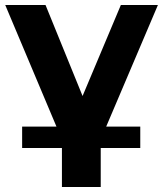

<svg xmlns="http://www.w3.org/2000/svg" viewBox="-20 -558 656 772"><path d="M69 -49H207L1 -538H163L312 -172L466 -538H615L407 -49H544V37H385V194H229V37H69Z"/></svg>

Font: Chess Sans
Style: Bold
Weight: 700
Designer: Wolf Bōese
Foundry: Wolf Bōese
Version: Version 7.223